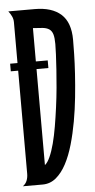

<svg xmlns="http://www.w3.org/2000/svg" viewBox="-51 -716 369 748"><g transform="rotate(-5 133.5 -342.0)"><path d="M0 -480H147V-450.2H0ZM7.8 0Q19.5 -8.3 24.2 -20.8Q28.8 -33.2 28.8 -46.4V-639.6Q28.8 -652.3 23.4 -663.3Q18.1 -674.3 10.7 -683.6H114.3Q180.7 -683.6 216.6 -651.6Q252.4 -619.6 252.4 -551.3Q252.4 -530.3 251.7 -495.6Q251 -460.9 248.3 -418.2Q245.6 -375.5 240.7 -327.9Q235.8 -280.3 227.5 -233.9Q219.2 -187.5 207 -145Q194.8 -102.5 177.7 -70.3Q160.6 -38.1 137.7 -19Q114.7 0 85.4 0ZM100.6 -74.7Q111.3 -83 120.8 -104.2Q130.4 -125.5 138.2 -155.3Q146 -185.1 152.1 -220.9Q158.2 -256.8 163.3 -294.9Q168.5 -333 171.9 -370.6Q175.3 -408.2 177.5 -441.2Q179.7 -474.1 180.9 -500.2Q182.1 -526.4 182.1 -541Q182.1 -565.4 178 -579.1Q173.8 -592.8 164.1 -599.4Q154.3 -606 138.7 -607.7Q123 -609.4 100.6 -610.4Z"/></g></svg>

Font: XAYAX
Style: Regular
Weight: 400
Designer: Peter Wiegel
Foundry: Peter Wiegel
Version: Version 1.000 2009 initial release